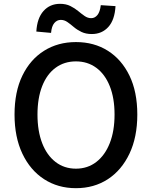

<svg xmlns="http://www.w3.org/2000/svg" viewBox="-20 -970 794 1004"><path d="M377 14Q283 14 210.5 -33Q138 -80 97 -166.5Q56 -253 56 -371Q56 -490 97 -574.5Q138 -659 210.5 -704.5Q283 -750 377 -750Q472 -750 544 -704.5Q616 -659 657 -574.5Q698 -490 698 -371Q698 -253 657 -166.5Q616 -80 544 -33Q472 14 377 14ZM377 -88Q438 -88 483.5 -123Q529 -158 554 -221.5Q579 -285 579 -371Q579 -457 554 -519.5Q529 -582 483.5 -615.5Q438 -649 377 -649Q316 -649 270.5 -615.5Q225 -582 200.5 -519.5Q176 -457 176 -371Q176 -285 200.5 -221.5Q225 -158 270.5 -123Q316 -88 377 -88ZM460 -792Q429 -792 406 -803Q383 -814 365.5 -829Q348 -844 332 -855Q316 -866 298 -866Q278 -866 264 -849.5Q250 -833 247 -798L170 -805Q174 -875 207.5 -912.5Q241 -950 294 -950Q325 -950 348 -938.5Q371 -927 389 -912Q407 -897 423 -886Q439 -875 457 -875Q476 -875 489.5 -891.5Q503 -908 507 -943L584 -938Q580 -866 546.5 -829Q513 -792 460 -792Z"/></svg>

Font: Noto Sans KR Medium
Style: Regular
Weight: 500
Designer: Ryoko NISHIZUKA  (kana, bopomofo & ideographs); Paul D. Hunt (Latin, Greek & Cyrillic); Sandoll Communications , Soo-you
Foundry: Adobe
Version: Version 2.004-H2;hotconv 1.0.118;makeotfexe 2.5.65603